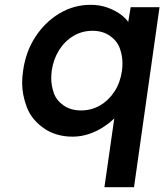

<svg xmlns="http://www.w3.org/2000/svg" viewBox="-20 -558 683 798"><path d="M414 220 455 -66Q437 -48 414 -33Q385 -13 351 -1.5Q317 10 282 10Q212 10 161.5 -25.5Q111 -61 91.5 -112.5Q72 -164 72 -213Q72 -237 76 -264Q87 -344 127.5 -405.5Q168 -467 227.5 -502.5Q287 -538 357 -538Q395 -538 428 -526Q461 -514 487 -494Q502 -482 513 -467L523 -528H643L537 220ZM317 -99Q360 -99 396 -120Q432 -141 456 -178Q480 -215 487 -264Q489 -281 489 -296Q489 -326 478 -357Q467 -388 437 -409Q407 -430 364 -430Q321 -430 285 -408.5Q249 -387 225.5 -349.5Q202 -312 195 -264Q193 -247 193 -232Q193 -203 203.5 -172Q214 -141 244 -120Q274 -99 317 -99Z"/></svg>

Font: Lexend Med
Style: Italic
Weight: 500
Italic angle: -8.13011°
Designer: Bonnie Shaver-Troup, Thomas Jockin
Foundry: Lexend
Version: Version 1.007